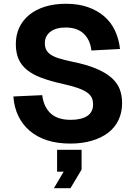

<svg xmlns="http://www.w3.org/2000/svg" viewBox="-20 -746 719 1019"><path d="M353 16Q284 16 230 -1.5Q176 -19 137.5 -52Q99 -85 77 -131Q55 -177 51 -234L204 -241Q212 -178 249 -144Q286 -110 355 -110Q412 -110 443 -130.5Q474 -151 474 -192Q474 -210 468 -225Q462 -240 445 -253Q428 -266 397 -277.5Q366 -289 316 -300Q248 -315 200 -333Q152 -351 122 -376Q92 -401 78 -434Q64 -467 64 -512Q64 -560 82 -599Q100 -638 134.5 -666.5Q169 -695 218.5 -710.5Q268 -726 330 -726Q396 -726 447 -708Q498 -690 534 -658.5Q570 -627 590.5 -583Q611 -539 617 -486L465 -478Q459 -534 424.5 -567Q390 -600 328 -600Q277 -600 247.5 -577.5Q218 -555 218 -517Q218 -497 225 -482.5Q232 -468 248.5 -456.5Q265 -445 294 -436Q323 -427 366 -418Q440 -403 490 -382Q540 -361 571 -334Q602 -307 615 -273.5Q628 -240 628 -199Q628 -149 609 -109Q590 -69 554 -41.5Q518 -14 467 1Q416 16 353 16ZM266 253 318 165H283V49H413V154L354 253Z"/></svg>

Font: Geist
Style: Bold
Weight: 400
Designer: Basement.studio, Andrés Briganti, Mateo Zaragoza
Foundry: Basement.studio, Vercel, Andrés Briganti, Guido Ferreyra, Mateo Zaragoza
Version: Version 1.401